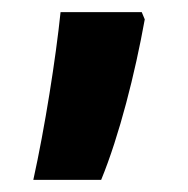

<svg xmlns="http://www.w3.org/2000/svg" viewBox="-20 -160 311 317"><path d="M35 137H147C177 64 203 -39 219 -128L214 -140H80C72 -63 54 51 35 137Z"/></svg>

Font: Noto Sans Oriya Cond Bold
Style: Bold
Weight: 700
Width: 3
Designer: Amélie Bonet and Sol Matas
Foundry: Google LLC
Version: Version 2.006